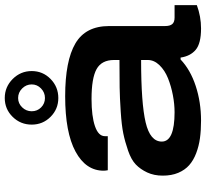

<svg xmlns="http://www.w3.org/2000/svg" viewBox="-48 -776 836 779"><g transform="rotate(-90 369.5 -386.0)"><path d="M361.8 -566.9Q316.9 -566.9 285.4 -598.4Q253.9 -629.9 253.9 -674.8Q253.9 -720.2 285.4 -752.2Q316.9 -784.2 361.8 -784.2Q406.7 -784.2 439 -752Q471.2 -719.7 471.2 -674.8Q471.2 -629.9 439.2 -598.4Q407.2 -566.9 361.8 -566.9ZM417 -674.8Q417 -697.3 400.6 -713.6Q384.3 -730 361.8 -730Q339.8 -730 324 -713.6Q308.1 -697.3 308.1 -674.8Q308.1 -652.3 323.7 -636.7Q339.4 -621.1 361.8 -621.1Q384.3 -621.1 400.6 -637Q417 -652.8 417 -674.8ZM270 12.2Q231 12.2 198.7 7.8Q166.5 3.4 137.7 -7.6Q108.9 -18.6 89.4 -35.9Q69.8 -53.2 58.3 -80.3Q46.9 -107.4 46.9 -143.1Q46.9 -178.7 59.8 -206.3Q72.8 -233.9 92 -252.4Q111.3 -271 147.9 -283.7Q184.6 -296.4 217.8 -303.2Q251 -310.1 306.9 -313.7Q362.8 -317.4 404.8 -318.1Q446.8 -318.8 516.1 -318.8V-340.8Q516.1 -391.1 479.2 -411.6Q442.4 -432.1 357.9 -432.1Q288.1 -432.1 247.6 -418.2Q207 -404.3 207 -377.9V-366.2H68.8Q66.9 -376 66.9 -382.8Q66.9 -455.1 144.5 -497.1Q222.2 -539.1 369.1 -539.1Q512.7 -539.1 583.3 -497.6Q653.8 -456.1 653.8 -360.8V-133.8Q653.8 -113.8 661.9 -104.5Q669.9 -95.2 688 -95.2H738.8V-4.9Q692.4 12.2 644 12.2Q583 12.2 557.4 -9.5Q531.7 -31.2 525.9 -70.8H518.1Q476.6 -31.2 410.9 -9.5Q345.2 12.2 270 12.2ZM304.2 -95.2Q337.4 -95.2 373.3 -102.1Q409.2 -108.9 441.7 -121.8Q474.1 -134.8 495.1 -156.5Q516.1 -178.2 516.1 -204.1V-231Q340.8 -231 262.9 -212.6Q185.1 -194.3 185.1 -147Q185.1 -95.2 304.2 -95.2Z"/></g></svg>

Font: Archivo Expanded SemiBold
Style: Regular
Weight: 600
Width: 7
Designer: Hector Gatti
Foundry: Omnibus-Type
Version: Version 2.001